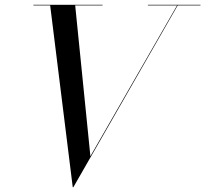

<svg xmlns="http://www.w3.org/2000/svg" viewBox="-20 -770 860 805"><path d="M285 15 190 -750H295L359 -115L724 -750H726.5L287.5 15ZM120 -747.5V-750H410V-747.5ZM600 -747.5V-750H820.5V-747.5Z"/></svg>

Font: Bodoni Moda 72pt
Style: Italic
Weight: 400
Italic angle: -13°
Designer: Owen Earl
Foundry: indestructible type
Version: Version 2.005